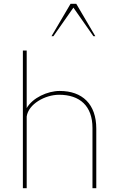

<svg xmlns="http://www.w3.org/2000/svg" viewBox="-20 -987 625 1007"><path d="M120 -376C129 -441 216 -490 290 -490C399 -490 465 -431 465 -316V0H485V-312C485 -441 412 -510 293 -510C229 -510 151 -474 120 -420V-722H100V0H120ZM250 -797H260L365 -947L470 -797H480L380 -967H350Z"/></svg>

Font: Perun Thin
Style: Regular
Weight: 100
Foundry: Copyright (c) Stefan Peev, Context Ltd, 2016
Version: Version 1.089